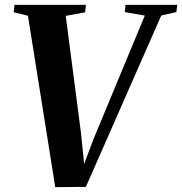

<svg xmlns="http://www.w3.org/2000/svg" viewBox="-20 -763 746 787"><path d="M206.5 4 94.5 -698.5 36 -713 39.5 -743H332L329 -712.5L249.5 -698L312 -217L329 -52L307 -43L361.5 -188.5L573.5 -699L491.5 -713.5L494.5 -743H706.5L703 -713.5L641 -699.5L332 3Z"/></svg>

Font: Merriweather 96pt
Style: Bold Italic
Weight: 700
Italic angle: -7.8°
Version: Version 2.101